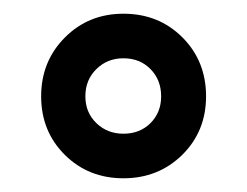

<svg xmlns="http://www.w3.org/2000/svg" viewBox="-20 -820 360 280"><path d="M160 -560Q109 -560 74.5 -594.2Q40 -628.5 40 -679.5Q40 -730.5 74.5 -765.2Q109 -800 160 -800Q211.5 -800 246 -765.5Q280.5 -731 280.5 -679.5Q280.5 -628.5 245.8 -594.2Q211 -560 160 -560ZM160 -625Q184 -625 199.5 -640.5Q215 -656 215 -679.5Q215 -703.5 199.5 -719.2Q184 -735 160 -735Q136.5 -735 120.5 -719.2Q104.5 -703.5 104.5 -679.5Q104.5 -656 120.5 -640.5Q136.5 -625 160 -625Z"/></svg>

Font: Besley
Style: Bold
Weight: 700
Designer: Owen Earl
Foundry: indestructible type*
Version: Version 2.001; ttfautohint (v1.8.3)